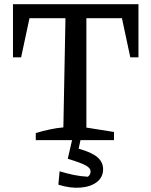

<svg xmlns="http://www.w3.org/2000/svg" viewBox="-20 -670 724 918"><path d="M642 -650V-396H603L563 -583H393V-60L525 -39V0H151V-34Q185 -44 217.5 -51Q250 -58 283 -61L293 -583H121L81 -396H42V-650ZM328 -15H368L356 41Q418 58 445.5 81.5Q473 105 473 139Q473 177 443.5 200Q414 223 365 227Q316 231 259 213L265 149Q301 160 333 166.5Q365 173 400 175Q413 166 413 149Q413 134 391 121.5Q369 109 304 89Z"/></svg>

Font: Piazzolla SC Medium
Style: Regular
Weight: 500
Designer: Juan Pablo del Peral
Foundry: Huerta Tipografica
Version: Version 1.330